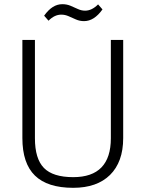

<svg xmlns="http://www.w3.org/2000/svg" viewBox="-20 -891 696 918"><path d="M330 7Q207 7 147 -51.5Q87 -110 87 -231V-700H147V-230Q147 -132 190 -88Q233 -44 330 -44Q510 -44 510 -230V-700H569V-231Q569 -173 553 -129Q537 -85 506 -54.5Q475 -24 431 -8.5Q387 7 330 7ZM191 -816Q211 -844 232.5 -857.5Q254 -871 278 -871Q299 -871 317 -863.5Q335 -856 352 -848Q369 -840 387 -840Q403 -840 418.5 -847.5Q434 -855 449 -870L470 -846Q450 -818 428 -804Q406 -790 382 -790Q361 -790 343 -798Q325 -806 308 -813.5Q291 -821 273 -821Q257 -821 242 -814Q227 -807 212 -792Z"/></svg>

Font: Pathway Extreme 28pt ExtraLight
Style: Regular
Weight: 250
Designer: Eduardo Rodriguez Tunni
Foundry: Eduardo Rodriguez Tunni
Version: Version 1.001;gftools[0.9.26]